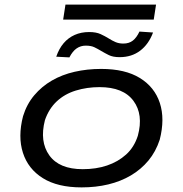

<svg xmlns="http://www.w3.org/2000/svg" viewBox="-20 -804 792 833"><path d="M334 9Q230 9 166 -31Q102 -71 79.5 -141Q57 -211 80 -300Q96 -352 128.5 -390.5Q161 -429 205 -454.5Q249 -480 303.5 -492.5Q358 -505 419 -505Q523 -505 587 -465.5Q651 -426 673.5 -357Q696 -288 673 -198Q656 -146 624 -107.5Q592 -69 548 -43Q504 -17 450 -4Q396 9 334 9ZM339 -70Q397 -70 444.5 -86Q492 -102 527 -133.5Q562 -165 578 -215Q603 -307 559 -366.5Q515 -426 412 -426Q357 -426 308.5 -411Q260 -396 226 -364Q192 -332 175 -283Q151 -190 194 -130Q237 -70 339 -70ZM254 -719 264 -784H657L647 -719ZM281 -555 224 -558Q236 -593 256 -616.5Q276 -640 304 -652.5Q332 -665 367 -665Q397 -665 416.5 -656Q436 -647 452 -637Q466 -628 481 -621.5Q496 -615 515 -615Q540 -615 556.5 -628Q573 -641 585 -667L644 -663Q625 -612 588 -584Q551 -556 499 -556Q470 -556 452 -565Q434 -574 419 -583Q404 -592 389.5 -599Q375 -606 352 -606Q330 -606 312.5 -594Q295 -582 281 -555Z"/></svg>

Font: Nunito Sans 7pt Expanded
Style: Italic
Weight: 400
Width: 7
Italic angle: -9°
Designer: Vernon Adams
Foundry: Vernon Adams
Version: Version 3.101;gftools[0.9.27]